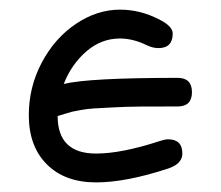

<svg xmlns="http://www.w3.org/2000/svg" viewBox="-20 -380 460 400"><path d="M40 -140.1Q40 -198.7 67.1 -249.8Q94.2 -300.8 138.2 -330.3Q182.1 -359.9 230 -359.9Q272 -359.9 311 -339.8Q339.8 -325.7 339.8 -310.1Q339.8 -279.8 310.1 -279.8Q297.9 -279.8 285.2 -286.1Q256.8 -299.8 230 -299.8Q190.9 -299.8 159.9 -272.9Q128.9 -246.1 112.8 -205.1Q164.6 -217.8 350.1 -217.8Q379.9 -217.8 379.9 -188Q379.9 -158.2 350.1 -158.2Q306.2 -158.2 272.7 -158Q239.3 -157.7 214.6 -156.2Q189.9 -154.8 175.8 -154.1Q161.6 -153.3 147.5 -150.6Q133.3 -147.9 129.9 -147.2Q126.5 -146.5 114.3 -142.6Q102.1 -138.7 100.1 -138.2Q100.1 -60.1 180.2 -60.1Q232.9 -60.1 312 -85.9Q323.7 -89.8 330.1 -89.8Q359.9 -89.8 359.9 -60.1Q359.9 -38.6 330.1 -28.8Q242.2 0 180.2 0Q115.2 0 77.6 -37.6Q40 -75.2 40 -140.1Z"/></svg>

Font: Pecita
Style: Book
Weight: 400
Width: 6
Version: Version 3.4.1